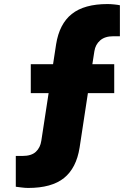

<svg xmlns="http://www.w3.org/2000/svg" viewBox="-20 -755 675 948"><path d="M58 167V15H91Q135 15 157 -5.5Q179 -26 184 -60L220 -295H132V-438H242L257 -536Q273 -637 334.5 -686Q396 -735 511 -735Q526 -735 545 -733Q564 -731 572 -729V-576H539Q498 -576 474.5 -555.5Q451 -535 446 -502L436 -438H544V-295H414L373 -26Q357 75 296 124Q235 173 119 173Q104 173 85 170.5Q66 168 58 167Z"/></svg>

Font: BDO Grotesk Black
Style: Regular
Weight: 900
Designer: Deni Anggara
Foundry: Lokal Container
Version: Version 2.000